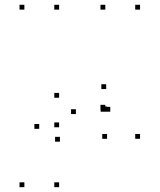

<svg xmlns="http://www.w3.org/2000/svg" viewBox="-20 -564 660 794"><path d="M422.8 -103.5V-123.5H402.8V-103.5ZM422.8 10V-10H402.8V10ZM559.2 10V-10H539.2V10ZM559.2 -524.2V-544.2H539.2V-524.2ZM415.5 -524.2V-544.2H395.5V-524.2ZM415.5 -110.5V-130.5H395.5V-110.5ZM224.5 -37.7V-57.7H204.5V-37.7ZM142.2 -31.2V-51.2H122.2V-31.2ZM227.8 21.9V1.9H207.8V21.9ZM416 -102.1V-122.1H396V-102.1ZM436 -102.1V-122.1H416V-102.1ZM419.1 -195.7V-215.7H399.1V-195.7ZM293.8 -92.3V-112.3H273.8V-92.3ZM224.5 -159.8V-179.8H204.5V-159.8ZM224.5 -524.2V-544.2H204.5V-524.2ZM80.8 -524.2V-544.2H60.8V-524.2ZM80.8 210V190H60.8V210ZM224.5 210V190H204.5V210Z"/></svg>

Font: Monaspace Argon Dots Var
Style: Regular
Weight: 400
Designer: Riley Cran and the Lettermatic Team
Version: Version 1.100 (Monaspace Argon Dots)